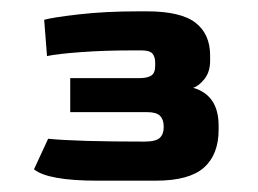

<svg xmlns="http://www.w3.org/2000/svg" viewBox="-20 -551 456 339"><path d="M40 -252 65 -306Q115 -301 235 -301Q255 -301 262 -307.5Q269 -314 269 -326V-328Q269 -340 262.5 -346.5Q256 -353 240 -353H104V-413H225Q240 -413 247 -417.5Q254 -422 254 -435V-440Q254 -451 249 -456.5Q244 -462 230 -462H211Q165 -462 123.5 -459Q82 -456 63 -452L58 -516Q71 -520 118 -525.5Q165 -531 226 -531H239Q299 -531 325 -511Q351 -491 351 -453V-444Q351 -424 341 -411.5Q331 -399 321 -396Q366 -383 366 -329V-322Q366 -278 340 -255Q314 -232 255 -232H152Q65 -232 40 -252Z"/></svg>

Font: Gold Bold
Style: Regular
Weight: 400
Designer: jaiki
Version: Version 1.000